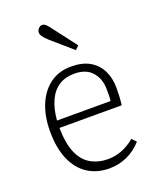

<svg xmlns="http://www.w3.org/2000/svg" viewBox="-143 -839 757 936"><g transform="rotate(-20 235.5 -371.0)"><path d="M262 14Q197 14 149 -17.5Q101 -49 75.5 -109Q50 -169 50 -254Q50 -331 74 -390Q98 -449 143.5 -483Q189 -517 255 -517Q312 -517 350 -495Q388 -473 407.5 -434Q427 -395 427 -344Q427 -323 426 -301Q425 -279 422 -255H99Q100 -174 121.5 -124.5Q143 -75 182 -53Q221 -31 271 -31Q309 -31 344 -45Q379 -59 410 -85L431 -63Q396 -24 352.5 -5Q309 14 262 14ZM100 -293H378Q380 -309 380 -322Q380 -335 380 -352Q380 -407 349 -443Q318 -479 257 -479Q210 -479 177 -458Q144 -437 124.5 -395Q105 -353 100 -293ZM304 -584 196 -678Q177 -695 170 -706Q163 -717 163 -726Q163 -733 167 -740Q171 -747 177.5 -751.5Q184 -756 191 -756Q199 -756 206 -750.5Q213 -745 222 -734L323 -602Z"/></g></svg>

Font: Literata ExtraLight
Style: Regular
Weight: 250
Designer: Latin by Veronika Burian and Jose Scaglione. Greek by Irene Vlachou. Cyrillic by Vera Evstafieva.
Foundry: TypeTogether
Version: Version 3.103;gftools[0.9.29]